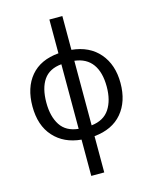

<svg xmlns="http://www.w3.org/2000/svg" viewBox="-143 -853 947 1186"><g transform="rotate(-15 331.0 -260.0)"><path d="M290 240V8Q180 -2 115 -74Q50 -146 50 -268Q50 -388 111.5 -461Q173 -534 290 -544V-760H373V-544Q486 -533 549.5 -459Q613 -385 613 -268Q613 -150 551 -76.5Q489 -3 373 8V240ZM290 -61V-474Q212 -467 175.5 -414Q139 -361 139 -268Q139 -180 175 -124.5Q211 -69 290 -61ZM373 -61Q452 -70 488.5 -125.5Q525 -181 525 -268Q525 -360 487 -412.5Q449 -465 373 -474Z"/></g></svg>

Font: Noto Sans SemiCondensed
Style: Regular
Weight: 400
Width: 4
Designer: Monotype Design Team
Foundry: Monotype Imaging Inc.
Version: Version 2.013; ttfautohint (v1.8.4.7-5d5b)